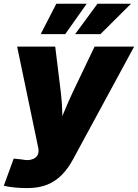

<svg xmlns="http://www.w3.org/2000/svg" viewBox="-42 -780 724 1007"><path d="M-22 194.3 29.8 51.8 72.3 56.2Q98.6 62 118.2 57.9Q137.7 53.7 148.7 42.2Q159.7 30.8 160.2 13.2L159.7 0.5L47.9 -535.6H247.6L276.9 -296.9Q283.7 -242.2 284.7 -186.5Q285.6 -130.9 288.1 -67.9H245.6Q268.6 -130.9 291.5 -186.8Q314.5 -242.7 339.8 -296.9L454.1 -535.6H661.6L341.3 55.2Q316.4 101.6 283.9 135.5Q251.5 169.4 207 188Q162.6 206.5 101.1 206.5Q67.9 206.5 35.4 203.4Q2.9 200.2 -22 194.3ZM300.3 -601.1H171.4L253.4 -760.3H412.6ZM484.9 -601.1H352.1L469.2 -760.3H645Z"/></svg>

Font: Inter 20pt Black
Style: Italic
Weight: 900
Italic angle: -9.3988°
Version: Version 4.001;git-66647c0bb